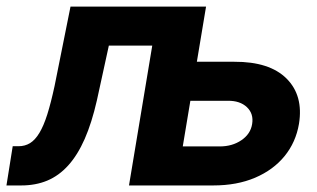

<svg xmlns="http://www.w3.org/2000/svg" viewBox="-32 -566 969 586"><path d="M-12.3 0 6.8 -119.7H24.6Q44.2 -119.7 59.7 -129.2Q75.1 -138.7 88.1 -160.1Q101.1 -181.5 112.3 -216.7Q123.4 -251.9 134.6 -303.7L183.2 -545.9H453.7L434 -426.8H300.2L263.7 -259.6Q248.1 -191.2 226.5 -141.9Q204.8 -92.7 176.3 -61.2Q147.9 -29.7 112.3 -14.8Q76.7 0 33 0ZM519.5 -377.5H682.8Q790.8 -378 842.7 -326.1Q894.5 -274.2 880.5 -188.1Q871 -131.9 836.6 -89.6Q802.2 -47.4 746.8 -23.7Q691.4 0 618.9 0H361.7L452.5 -545.9H596.9L525.8 -119.1H638.7Q677 -119.1 704.8 -138.1Q732.6 -157 737.5 -187.1Q742.8 -218.8 721.6 -238.9Q700.5 -258.9 663.1 -258.4H499.8Z"/></svg>

Font: Inter Tight
Style: Italic
Weight: 400
Italic angle: -9.39999°
Designer: Rasmus Andersson
Foundry: rsms
Version: Version 3.002